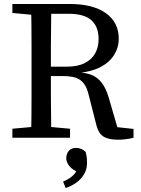

<svg xmlns="http://www.w3.org/2000/svg" viewBox="-20 -690 704 962"><path d="M42 0V-45L174 -57H199L331 -45V0ZM135 0Q137 -51 137.5 -102.5Q138 -154 138 -206Q138 -258 138 -310V-359Q138 -411 138 -463Q138 -515 137.5 -567Q137 -619 135 -670H237Q237 -618 236 -566Q235 -514 235 -461Q235 -408 235 -350V-319Q235 -263 235 -209.5Q235 -156 236 -104Q237 -52 237 0ZM572 10Q524 10 499 -5.5Q474 -21 464 -59L425 -212Q416 -252 399 -273Q382 -294 356.5 -301.5Q331 -309 290 -309H188V-356H315Q369 -356 404.5 -374Q440 -392 457 -423Q474 -454 474 -494Q474 -556 438 -588.5Q402 -621 324 -621H190V-670H329Q446 -670 510.5 -624Q575 -578 575 -496Q575 -452 551.5 -414.5Q528 -377 482.5 -353.5Q437 -330 372 -325V-328Q403 -326 427.5 -318.5Q452 -311 470 -296Q488 -281 501.5 -257.5Q515 -234 525 -200L574 -32L539 -56L649 -44V0Q639 3 627 5Q615 7 601.5 8.5Q588 10 572 10ZM42 -625V-670H182V-613H171ZM416 126Q416 158 401.5 182.5Q387 207 363 224.5Q339 242 309 252L296 220Q329 206 347.5 187.5Q366 169 369 148L381 176Q344 163 328 142.5Q312 122 312 104Q312 81 324.5 66Q337 51 362 51Q375 51 387 56Q399 61 409 71Q413 85 414.5 97.5Q416 110 416 126Z"/></svg>

Font: Source Serif 4 18pt
Style: Regular
Weight: 400
Designer: Frank Grießhammer
Foundry: Adobe Systems Incorporated
Version: Version 4.004;hotconv 1.0.116;makeotfexe 2.5.65601